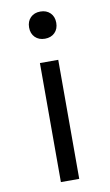

<svg xmlns="http://www.w3.org/2000/svg" viewBox="-85 -782 475 826"><g transform="rotate(-10 152.5 -369.0)"><path d="M112.3 0V-520H192.4V0ZM152.3 -619.3Q125.7 -619.3 109.3 -635.6Q93 -652 93 -678.6Q93 -705.3 109.3 -721.7Q125.7 -738 152.3 -738Q179 -738 195.4 -721.7Q211.7 -705.3 211.7 -678.6Q211.7 -652 195.4 -635.6Q179 -619.3 152.3 -619.3Z"/></g></svg>

Font: M PLUS 2 Thin
Style: Regular
Weight: 100
Designer: Coji Morishita
Foundry: UNDERFOREST DESIGN
Version: Version 1.001